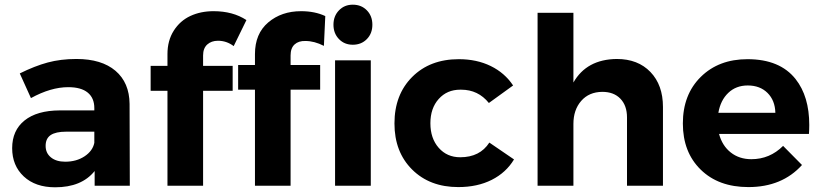

<svg xmlns="http://www.w3.org/2000/svg" viewBox="-20 -797 3519 824"><path d="M32.2 -161.1Q32.2 -237.3 85.4 -280Q138.7 -322.8 236.8 -323.2H384.8V-333Q384.8 -376.5 356.4 -399.7Q328.1 -422.9 272.9 -422.9Q198.2 -422.9 112.8 -376L64.9 -481.9Q128.9 -513.7 184.8 -528.8Q240.7 -543.9 308.1 -543.9Q416 -543.9 475.6 -493.2Q535.2 -442.4 536.1 -351.1L537.1 0H386.2V-63Q330.1 6.8 216.8 6.8Q131.8 6.8 82 -39.8Q32.2 -86.4 32.2 -161.1ZM175.8 -170.9Q175.8 -140.1 198.5 -121.6Q221.2 -103 259.8 -103Q308.1 -103 343 -126.2Q377.9 -149.4 384.8 -184.1V-231.9H264.2Q219.2 -231.9 197.5 -217.3Q175.8 -202.6 175.8 -170.9Z M626.5 -407.2V-514.2H698.7V-564.9Q698.7 -623 725.8 -665.5Q752.9 -708 797.1 -728.5Q841.3 -749 896.5 -749Q979.5 -749 1037.6 -710.9L982.9 -599.1Q952.6 -622.1 915.5 -622.1Q887.2 -622.1 869.4 -606Q851.6 -589.8 851.6 -559.1V-514.2H978.5V-407.2H851.6V0H698.7V-407.2Z M1002 -412.1V-518.1H1074.2V-564.9Q1074.2 -652.3 1131.1 -700.7Q1188 -749 1272 -749Q1331.5 -749 1376 -728L1370.1 -600.1Q1329.1 -621.1 1291 -621.1Q1261.7 -622.1 1244.4 -606.4Q1227.1 -590.8 1227.1 -559.1V-518.1H1354V-412.1H1227.1V0H1074.2V-412.1ZM1494.1 -776.9Q1530.8 -776.9 1554.4 -752.7Q1578.1 -728.5 1578.1 -690.9Q1578.1 -653.3 1554.4 -629.2Q1530.8 -605 1494.1 -605Q1458 -605 1434.6 -629.4Q1411.1 -653.8 1411.1 -690.9Q1411.1 -728 1434.6 -752.4Q1458 -776.9 1494.1 -776.9ZM1418 0V-538.1H1571.3V0Z M1672.9 -267.1Q1672.9 -390.6 1749 -466.8Q1825.2 -543 1949.2 -543Q2025.9 -543 2085.9 -513.7Q2146 -484.4 2182.1 -430.2L2078.1 -355Q2032.2 -412.1 1959 -412.1Q1957 -412.1 1955.1 -412.1Q1898.4 -412.1 1862.8 -372.3Q1827.1 -332.5 1827.1 -268.1Q1827.1 -203.1 1862.8 -162.6Q1898.4 -122.1 1955.1 -122.1Q2039.6 -122.1 2080.1 -185.1L2186 -112.8Q2151.9 -56.2 2090.3 -25.1Q2028.8 5.9 1946.8 5.9Q1824.2 5.9 1748.5 -69.6Q1672.9 -145 1672.9 -267.1Z M2287.1 0V-742.2H2440.9V-442.9Q2497.6 -542.5 2627 -543.9Q2717.8 -543.9 2771.5 -488Q2825.2 -432.1 2825.2 -337.9V0H2670.9V-293Q2670.9 -343.8 2642.6 -373.3Q2614.3 -402.8 2564.9 -402.8Q2507.8 -402.3 2474.4 -364Q2440.9 -325.7 2440.9 -265.1V0Z M2910.6 -267.1Q2910.6 -391.1 2987.5 -467Q3064.5 -543 3188 -543Q3327.1 -543 3394.5 -457.5Q3453.1 -383.3 3453.1 -260.7Q3453.1 -242.2 3451.7 -222.2H3065.9Q3079.6 -171.4 3116.2 -142.6Q3152.8 -113.8 3204.6 -113.8Q3283.7 -113.8 3340.8 -170.9L3421.9 -88.9Q3336.4 5.9 3191.9 5.9Q3063.5 5.9 2987.1 -69.1Q2910.6 -144 2910.6 -267.1ZM3063 -313H3307.6Q3306.2 -366.2 3273.9 -398.2Q3241.7 -430.2 3189 -430.2Q3138.7 -430.2 3105.5 -398.4Q3072.3 -366.7 3063 -313Z"/></svg>

Font: Montserrat Semi Bold
Style: Regular
Weight: 600
Designer: Julieta Ulanovsky
Foundry: Julieta Ulanovsky
Version: Version 3.001;PS 003.001;hotconv 1.0.70;makeotf.lib2.5.58329